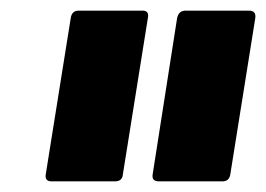

<svg xmlns="http://www.w3.org/2000/svg" viewBox="-20 -703 500 361"><path d="M279 -362Q265 -362 267 -375L313 -669Q316 -683 329 -683H448Q462 -683 460 -669L413 -375Q411 -362 398 -362ZM77 -362Q64 -362 66 -375L113 -669Q115 -683 128 -683H248Q261 -683 258 -669L211 -375Q210 -362 196 -362Z"/></svg>

Font: Sofia Sans Semi Condensed Black
Style: Italic
Weight: 900
Italic angle: -9°
Version: Version 4.100